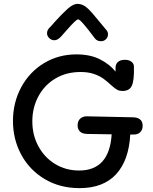

<svg xmlns="http://www.w3.org/2000/svg" viewBox="-20 -972 791 992"><path d="M717 -322Q717 -301 704 -288.5Q691 -276 669 -277H653Q646 -144 580 -72Q514 0 391 0Q290 0 211.5 -46.5Q133 -93 90 -172.5Q47 -252 47 -347Q47 -442 89.5 -521Q132 -600 207 -645.5Q282 -691 375 -691Q447 -691 497.5 -665Q548 -639 577 -602V-623Q577 -641 589.5 -652Q602 -663 625 -663Q647 -663 659.5 -653Q672 -643 672 -628Q674 -553 660 -527Q648 -502 612 -502Q598 -502 587 -507.5Q576 -513 559 -528Q533 -552 513.5 -566Q494 -580 465 -590Q436 -600 396 -600Q323 -600 266.5 -566.5Q210 -533 178.5 -474.5Q147 -416 147 -345Q147 -274 178.5 -216Q210 -158 265 -124.5Q320 -91 389 -91Q545 -91 557 -278L429 -280Q404 -281 392.5 -293Q381 -305 381 -324Q381 -347 395 -359.5Q409 -372 431 -371L666 -366Q717 -365 717 -322ZM470 -774Q397 -872 384 -872Q378 -872 363.5 -858Q349 -844 320 -811L298 -786Q279 -764 261 -764Q246 -764 234.5 -775Q223 -786 223 -800Q223 -816 235 -828Q247 -840 262 -858Q301 -901 329.5 -926.5Q358 -952 380 -952Q407 -952 430 -931.5Q453 -911 487 -868Q513 -836 527 -820Q538 -809 538 -795Q538 -780 527.5 -769.5Q517 -759 502 -759Q481 -759 470 -774Z"/></svg>

Font: Mali Medium
Style: Regular
Weight: 500
Version: Version 1.000; ttfautohint (v1.6)